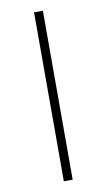

<svg xmlns="http://www.w3.org/2000/svg" viewBox="-81 -729 428 770"><g transform="rotate(-10 133.0 -344.0)"><path d="M115 0V-688H151V0Z"/></g></svg>

Font: Saira Thin
Style: Regular
Weight: 100
Designer: Hector Gatti with collaboration of the Omnibus-Type team
Foundry: Omnibus-Type
Version: Version 1.101